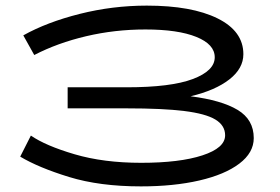

<svg xmlns="http://www.w3.org/2000/svg" viewBox="-20 -654 996 684"><path d="M884 -162Q884 -110 832.5 -71Q781 -32 690 -11Q599 10 482 10Q335 10 226 -23.5Q117 -57 52 -96L90 -171Q142 -135 245.5 -104.5Q349 -74 483 -74Q620 -74 701 -100.5Q782 -127 782 -172Q782 -207 747.5 -228Q713 -249 636.5 -258.5Q560 -268 431 -268H221V-343H431Q589 -343 667 -372.5Q745 -402 745 -450Q745 -496 679.5 -522.5Q614 -549 498 -549Q389 -549 287 -525Q185 -501 102 -458L63 -528Q147 -575 264 -604.5Q381 -634 503 -634Q663 -634 755 -588.5Q847 -543 847 -461Q847 -410 797 -371Q747 -332 659 -311Q769 -297 826.5 -262.5Q884 -228 884 -162Z"/></svg>

Font: BioRhyme Expanded
Style: Regular
Weight: 400
Width: 7
Designer: Aoife Mooney
Foundry: Aoife Mooney Type
Version: Version 1.001